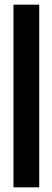

<svg xmlns="http://www.w3.org/2000/svg" viewBox="-20 -727 226 827"><path d="M149 -707V80H38V-707Z"/></svg>

Font: Blinker ExtraBold
Style: Regular
Weight: 800
Designer: Juergen Huber
Foundry: supertype
Version: Version 1.017;hotconv 1.0.117;makeotfexe 2.5.65602